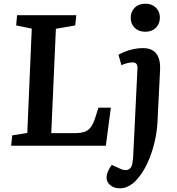

<svg xmlns="http://www.w3.org/2000/svg" viewBox="-20 -785 955 1034"><path d="M46 -56 127 -69 151 -631 67 -648 72 -703H391L385 -648L281 -630L256 -68H385Q410 -68 430.5 -73.5Q451 -79 466 -96.5Q481 -114 493 -151L510 -205H577L550 0H40ZM828 -126Q825 -70 811 -13.5Q797 43 774.5 92Q752 141 723 175Q711 190 695.5 202.5Q680 215 662.5 222Q645 229 625 229Q593 229 573.5 212Q554 195 554 172Q554 156 561.5 138Q569 120 582 103L628 124Q646 132 660 131Q674 130 683 119Q692 108 694 86Q697 68 697.5 53Q698 38 699 21Q700 4 701 -20L720 -409Q722 -431 715.5 -440Q709 -449 695 -449Q683 -449 667.5 -445.5Q652 -442 634 -434L618 -490Q631 -498 652 -506.5Q673 -515 698.5 -520.5Q724 -526 750 -526Q783 -526 804 -512.5Q825 -499 834.5 -473Q844 -447 842 -408ZM684 -689Q684 -722 705.5 -743.5Q727 -765 763 -765Q786 -765 803.5 -755.5Q821 -746 831 -729Q841 -712 841 -690Q841 -657 819.5 -635.5Q798 -614 763 -614Q727 -614 705.5 -635Q684 -656 684 -689Z"/></svg>

Font: Literata 18pt SemiBold
Style: Italic
Weight: 600
Italic angle: -2°
Designer: Latin by Veronika Burian and Jose Scaglione. Greek by Irene Vlachou. Cyrillic by Vera Evstafieva
Foundry: TypeTogether
Version: Version 3.103;gftools[0.9.29]